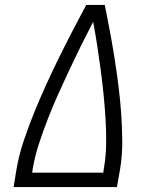

<svg xmlns="http://www.w3.org/2000/svg" viewBox="-20 -755 640 775"><path d="M35 0 47 -74Q57 -131 76 -187.5Q95 -244 117.5 -299.5Q140 -355 165 -410Q190 -465 216.5 -519Q243 -573 271 -627Q299 -681 328 -735H403Q414 -681 424 -627Q434 -573 442.5 -519Q451 -465 458 -410Q465 -355 469 -299Q473 -243 473.5 -186.5Q474 -130 465 -74L452 0ZM397 -58 399 -74Q408 -124 408.5 -175Q409 -226 406 -275.5Q403 -325 398 -374.5Q393 -424 386.5 -473Q380 -522 372.5 -570.5Q365 -619 356 -667Q331 -619 307 -570.5Q283 -522 260 -473Q237 -424 215 -375Q193 -326 173.5 -276Q154 -226 137.5 -175.5Q121 -125 112 -74L110 -58Z"/></svg>

Font: Iosevka Curly LtExObl
Style: Regular
Weight: 300
Width: 7
Italic angle: -9°
Monospace: yes
Designer: Belleve Invis
Foundry: Belleve Invis
Version: Version 11.1.0; ttfautohint (v1.8.3)